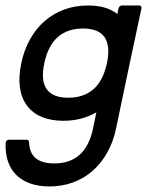

<svg xmlns="http://www.w3.org/2000/svg" viewBox="-26 -423 527 688"><path d="M289.1 -403.3Q322.8 -403.3 348.4 -396Q374 -388.7 394.5 -373L398.9 -393.6Q399.9 -397.5 403.3 -400.4Q406.7 -403.3 410.6 -403.3H473.1Q477.1 -403.3 479.5 -400.4Q481.9 -397.5 481 -393.6L439 -196.8L389.6 38.6Q379.4 86.9 357.4 125.2Q335.4 163.6 304.7 190.2Q273.9 216.8 234.9 231Q195.8 245.1 151.4 245.1Q112.8 245.1 82.8 234.6Q52.7 224.1 32.5 204.1Q12.2 184.1 2.4 155Q-7.3 126 -5.9 88.9Q-5.4 84 -2 80.8Q1.5 77.6 5.9 77.6H70.3Q73.2 77.6 75.4 79.8Q77.6 82 78.1 85Q79.1 125 101.8 143.8Q124.5 162.6 168.9 162.6Q280.8 162.6 307.1 38.6L319.3 -20.5Q267.1 9.8 201.2 9.8Q156.2 9.8 123.3 -4.2Q90.3 -18.1 70.6 -44.7Q50.8 -71.3 45.4 -109.6Q40 -147.9 50.3 -196.8Q60.5 -245.1 82.3 -283.4Q104 -321.8 135 -348.4Q166 -375 205.1 -389.2Q244.1 -403.3 289.1 -403.3ZM358.4 -202.6Q380.4 -320.8 271.5 -320.8Q159.2 -320.8 132.8 -196.8Q106.4 -72.8 218.8 -72.8Q272 -72.8 306.9 -101.6Q341.8 -130.4 356 -191.4Z"/></svg>

Font: Fibel Nord
Style: Bold Italic
Weight: 700
Designer: Peter Wiegel
Foundry: Peter Wioegel
Version: Version 000.000